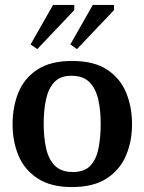

<svg xmlns="http://www.w3.org/2000/svg" viewBox="-20 -748 585 778"><path d="M271 10Q186 10 132.5 -25Q79 -60 55 -117.5Q31 -175 31 -244Q31 -316 55 -374Q79 -432 132 -466.5Q185 -501 272 -501Q360 -501 413 -466.5Q466 -432 490.5 -374Q515 -316 515 -244Q515 -175 490.5 -117.5Q466 -60 412.5 -25Q359 10 271 10ZM275 -51Q322 -51 346 -76.5Q370 -102 379 -146.5Q388 -191 388 -246Q388 -302 378 -345.5Q368 -389 342.5 -415Q317 -441 269 -441Q224 -441 200 -415Q176 -389 166.5 -345.5Q157 -302 157 -246Q157 -191 167 -146.5Q177 -102 202.5 -76.5Q228 -51 275 -51ZM292 -549 265 -568 356 -728H442V-707ZM131 -549 104 -568 195 -728H281V-707Z"/></svg>

Font: Manuale SemiBold
Style: Regular
Weight: 600
Version: Version 1.002